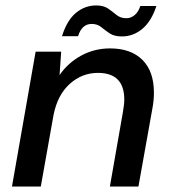

<svg xmlns="http://www.w3.org/2000/svg" viewBox="-20 -686 631 706"><path d="M24 0 111 -496H205L199 -410Q230 -455 278.5 -481.5Q327 -508 385 -508Q461 -508 503.5 -466Q546 -424 546 -345Q546 -316 540 -285L489 0H384L432 -274Q434 -287 435.5 -298Q437 -309 437 -320Q437 -418 340 -418Q282 -418 237 -378Q192 -338 177 -264L130 0ZM208 -553Q226 -611 259 -638.5Q292 -666 334 -666Q361 -666 377.5 -654.5Q394 -643 408.5 -631Q423 -619 445 -619Q461 -619 475 -630.5Q489 -642 496 -664H555Q537 -608 503.5 -580Q470 -552 428 -552Q400 -552 383 -563.5Q366 -575 352 -586.5Q338 -598 317 -598Q281 -598 267 -553Z"/></svg>

Font: DeepMind Sans Medium
Style: Italic
Weight: 500
Italic angle: -10°
Designer: Jonny Pinhorn / Modifications: Colophon Foundry
Foundry: Colophon Foundry
Version: Version 1.002; ttfautohint (v1.8.2)